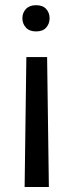

<svg xmlns="http://www.w3.org/2000/svg" viewBox="-20 -558 284 754"><path d="M174.8 -486.3Q174.8 -464.8 161.4 -449.7Q147.9 -434.6 121.6 -434.6Q95.7 -434.6 81.8 -449.7Q67.9 -464.8 67.9 -486.3Q67.9 -507.8 81.8 -522.7Q95.7 -537.6 121.6 -537.6Q147.9 -537.6 161.4 -522.7Q174.8 -507.8 174.8 -486.3ZM76.7 176.3 83.5 -334H165L171.9 176.3Z"/></svg>

Font: Vazirmatn RD UI FD
Style: Regular
Weight: 400
Designer: Saber Rastikerdar
Foundry: Saber Rastikerdar
Version: Version 33.003